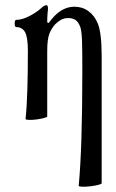

<svg xmlns="http://www.w3.org/2000/svg" viewBox="-20 -451 451 744"><path d="M285 269Q292 195 295.5 84.5Q299 -26 299 -173Q299 -247 298 -287.5Q297 -328 291 -347Q283 -367 272 -374Q261 -381 245 -381Q227 -381 215 -373.5Q203 -366 194 -357Q180 -342 171.5 -320.5Q163 -299 163 -254V0Q163 3 150 6.5Q137 10 120.5 12Q104 14 91.5 13.5Q79 13 79 10Q84 -36 86 -104Q88 -172 88 -254Q88 -307 77 -326.5Q66 -346 43 -346Q39 -346 37.5 -353Q36 -360 37.5 -367Q39 -374 43 -374Q66 -374 94.5 -389Q123 -404 139 -419Q152 -431 160 -431Q166 -431 166 -417Q165 -406 164 -395Q163 -384 163 -364L169 -362Q213 -425 268 -425Q299 -425 322.5 -408Q346 -391 359 -360Q374 -323 374 -232V259Q374 262 360.5 265.5Q347 269 329 271Q311 273 298 272.5Q285 272 285 269Z"/></svg>

Font: Junicode Two Beta Condensed
Style: Regular
Weight: 400
Width: 3
Designer: Peter S. Baker
Foundry: Briery Creek Software
Version: Version 1.053; ttfautohint (v1.8.4)